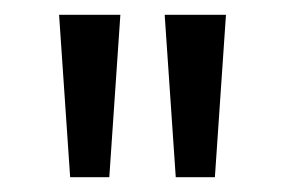

<svg xmlns="http://www.w3.org/2000/svg" viewBox="-20 -729 386 260"><path d="M143 -709 128 -489H75L60 -709ZM271 -489H218L203 -709H286Z"/></svg>

Font: MedMera Sans
Style: Regular
Weight: 400
Designer: Kasper Nordkvist
Foundry: UNCUT.wtf
Version: Version 1.300